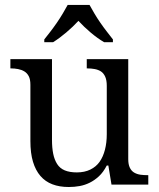

<svg xmlns="http://www.w3.org/2000/svg" viewBox="-20 -747 642 777"><path d="M499 -103Q499 -81.5 505.4 -68.4Q511.7 -55.2 522.9 -48.6Q534.2 -42 548.1 -40Q562 -38.1 578.1 -38.1H580.1V0H431.2L418.5 -77.1H412.1Q397.9 -49.8 380.1 -33.4Q362.3 -17.1 343 -7.6Q323.7 2 302.5 5.9Q281.2 9.8 258.3 9.8Q220.7 9.8 191.9 -1.2Q163.1 -12.2 143.6 -34.9Q124 -57.6 113.5 -92.3Q103 -127 103 -176.3V-403.8Q103 -425.8 96.4 -438.5Q89.8 -451.2 78.6 -458Q67.4 -464.8 53.2 -467.5Q39.1 -470.2 23.9 -470.2H22V-507.8H190.4V-181.2Q190.4 -148.9 195.3 -124.8Q200.2 -100.6 211.2 -83.3Q222.2 -65.9 241.9 -57.6Q261.7 -49.3 291 -49.3Q322.3 -49.3 345.7 -60.8Q369.1 -72.3 383.3 -92.5Q397.5 -112.8 404.8 -141.4Q412.1 -169.9 412.1 -204.1V-399.9Q412.1 -422.4 405.8 -436.5Q399.4 -450.7 388.7 -457.8Q377.9 -464.8 363.5 -467.5Q349.1 -470.2 333 -470.2H331.1V-507.8H499ZM159.2 -587.4Q169.9 -600.6 183.3 -618.2Q196.8 -635.7 210 -654.8Q223.1 -673.8 234.4 -692.9Q245.6 -711.9 253.9 -727.1H342.3Q350.6 -711.9 361.8 -692.9Q373 -673.8 386.2 -654.8Q399.4 -635.7 413.1 -618.2Q426.8 -600.6 437 -587.4V-576.2H401.4Q374 -592.3 346.7 -615.5Q319.3 -638.7 297.4 -662.6Q275.4 -638.7 248 -615.5Q220.7 -592.3 194.8 -576.2H159.2Z"/></svg>

Font: MUA Office
Style: Regular
Weight: 400
Designer: Khon Soe Zaw Thu
Foundry: Myanmar Unicode
Version: Version 2.10 June 24, 2017